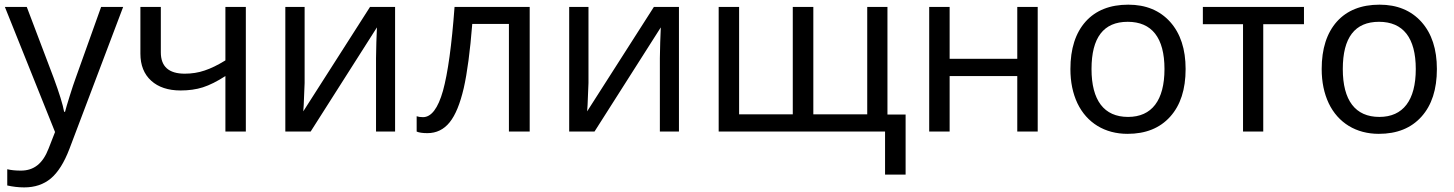

<svg xmlns="http://www.w3.org/2000/svg" viewBox="-20 -566 6256 826"><path d="M216.8 2 189 73.2C164.1 137.7 126 168 69.8 168C46.9 168 27.3 166 11.2 162.1V231.9C35.2 237.3 59.6 240.2 84 240.2C129.4 240.2 168 227.5 198.7 201.7C229.5 175.8 256.3 133.3 278.8 74.2L509.8 -536.1H415L306.2 -231.9C298.8 -211.9 290 -185.5 279.8 -152.8C269.5 -119.6 262.7 -97.2 259.8 -85H255.9C250.5 -115.7 235.4 -164.6 210.9 -231L95.2 -536.1H1Z M584 -536.1V-335C584 -285.6 599.6 -246.6 630.4 -218.8C661.1 -190.9 703.6 -176.8 756.8 -176.8C792 -176.8 824.2 -181.2 853 -190.4C881.8 -199.7 914.1 -215.8 949.7 -238.8V0H1037.6V-536.1H949.7V-306.2C917 -286.1 887.2 -271.5 860.4 -262.7C833.5 -253.4 804.7 -249 774.9 -249C706.1 -249 671.9 -279.8 671.9 -340.8V-536.1Z M1207.5 -536.1V0H1316.4L1601.6 -448.2L1599.1 -383.8L1597.7 -315.9V0H1679.7V-536.1H1571.8L1284.7 -86.9L1286.6 -114.3L1290.5 -209V-536.1Z M2258.8 -536.1H1935.5C1923.3 -371.1 1906.7 -251 1885.7 -175.3C1864.3 -99.6 1835.4 -62 1799.8 -62C1788.6 -62 1779.3 -63.5 1772.5 -65.9V0C1782.2 4.4 1797.9 6.8 1818.8 6.8C1857.4 6.8 1889.6 -8.8 1914.6 -40C1939.5 -70.8 1959.5 -120.1 1975.1 -187C1990.2 -253.9 2002.4 -345.7 2011.7 -462.9H2169.4V0H2258.8Z M2428.7 -536.1V0H2537.6L2822.8 -448.2L2820.3 -383.8L2818.8 -315.9V0H2900.9V-536.1H2793L2505.9 -86.9L2507.8 -114.3L2511.7 -209V-536.1Z M3479 -536.1H3390.6V-74.2H3159.7V-536.1H3071.8V0H3787.6V185.1H3876V-73.2H3797.9V-536.1H3710.9V-74.2H3479Z M3977.5 -536.1V0H4065.4V-238.8H4356.4V0H4444.3V-536.1H4356.4V-313H4065.4V-536.1Z M5080.6 -269C5080.6 -354.5 5058.6 -421.9 5014.2 -471.7C4969.7 -521 4909.7 -545.9 4834 -545.9C4755.4 -545.9 4693.8 -521.5 4650.4 -473.1C4606.9 -424.3 4585 -356.4 4585 -269C4585 -212.9 4595.2 -164.1 4615.2 -121.6C4655.8 -37.1 4733.4 9.8 4830.6 9.8C4908.7 9.8 4969.7 -14.6 5014.2 -64C5058.6 -113.3 5080.6 -181.6 5080.6 -269ZM4675.8 -269C4675.8 -404.3 4727.5 -472.2 4831.5 -472.2C4935.1 -472.2 4989.7 -403.8 4989.7 -269C4989.7 -134.3 4935.1 -63 4833 -63C4729.5 -63 4675.8 -134.3 4675.8 -269Z M5589.8 -536.1H5154.8V-461.9H5327.6V0H5414.6V-461.9H5589.8Z M6161.6 -269C6161.6 -354.5 6139.6 -421.9 6095.2 -471.7C6050.8 -521 5990.7 -545.9 5915 -545.9C5836.4 -545.9 5774.9 -521.5 5731.4 -473.1C5688 -424.3 5666 -356.4 5666 -269C5666 -212.9 5676.3 -164.1 5696.3 -121.6C5736.8 -37.1 5814.5 9.8 5911.6 9.8C5989.7 9.8 6050.8 -14.6 6095.2 -64C6139.6 -113.3 6161.6 -181.6 6161.6 -269ZM5756.8 -269C5756.8 -404.3 5808.6 -472.2 5912.6 -472.2C6016.1 -472.2 6070.8 -403.8 6070.8 -269C6070.8 -134.3 6016.1 -63 5914.1 -63C5810.5 -63 5756.8 -134.3 5756.8 -269Z"/></svg>

Font: Noto Reveo Sans
Style: Regular
Weight: 400
Designer: Monotype Design team
Foundry: Monotype Imaging Inc.
Version: Version 1.04